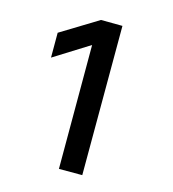

<svg xmlns="http://www.w3.org/2000/svg" viewBox="-114 -841 865 962"><g transform="rotate(15 318.5 -359.5)"><path d="M97.7 -500V-628.9L291 -747.1L402.3 -746.1L401.4 28.3H280.3V-614.3Z"/></g></svg>

Font: GenEi M Gothic v2 Medium
Style: Regular
Weight: 500
Version: Version 2.0